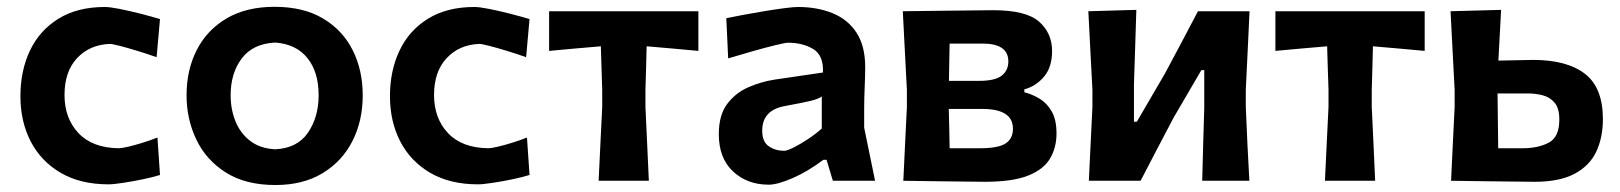

<svg xmlns="http://www.w3.org/2000/svg" viewBox="-20 -531 4758 564"><path d="M298.5 10.5Q216.5 10.5 158.5 -23.2Q100.5 -57 70.2 -115.5Q40 -174 40 -248.5Q40 -323.5 68.2 -382.8Q96.5 -442 152 -476.2Q207.5 -510.5 288 -510.5Q302.5 -510.5 331.5 -504.8Q360.5 -499 392.8 -490.8Q425 -482.5 450 -475L440 -363Q410.5 -373.5 381.5 -382.2Q352.5 -391 331 -396.5Q309.5 -402 302 -402Q243 -399.5 206.2 -360Q169.5 -320.5 169.5 -252Q169.5 -183.5 210.5 -140Q251.5 -96.5 329 -95.5Q337 -95.5 356.5 -100Q376 -104.5 399.2 -111.8Q422.5 -119 442.5 -127L450 -17Q429 -10.5 399 -4.2Q369 2 341 6.2Q313 10.5 298.5 10.5Z M789 12.5Q701 12.5 643 -24.5Q585 -61.5 556.5 -121.5Q528 -181.5 528 -251Q528 -325.5 558 -384.2Q588 -443 645.8 -477Q703.5 -511 786.5 -511Q871.5 -511 929.2 -476.5Q987 -442 1016.2 -383.2Q1045.5 -324.5 1045.5 -251Q1045.5 -176 1015.2 -116.5Q985 -57 927.5 -22.2Q870 12.5 789 12.5ZM788.5 -92.5Q853.5 -95.5 884.8 -141.5Q916 -187.5 916 -251Q916 -319.5 883 -360.5Q850 -401.5 788.5 -406Q723.5 -403 690.5 -359.8Q657.5 -316.5 657.5 -251Q657.5 -209.5 672 -174Q686.5 -138.5 715.8 -116.5Q745 -94.5 788.5 -92.5Z M1384 10.5Q1302 10.5 1244 -23.2Q1186 -57 1155.8 -115.5Q1125.5 -174 1125.5 -248.5Q1125.5 -323.5 1153.8 -382.8Q1182 -442 1237.5 -476.2Q1293 -510.5 1373.5 -510.5Q1388 -510.5 1417 -504.8Q1446 -499 1478.2 -490.8Q1510.5 -482.5 1535.5 -475L1525.5 -363Q1496 -373.5 1467 -382.2Q1438 -391 1416.5 -396.5Q1395 -402 1387.5 -402Q1328.5 -399.5 1291.8 -360Q1255 -320.5 1255 -252Q1255 -183.5 1296 -140Q1337 -96.5 1414.5 -95.5Q1422.5 -95.5 1442 -100Q1461.5 -104.5 1484.8 -111.8Q1508 -119 1528 -127L1535.5 -17Q1514.5 -10.5 1484.5 -4.2Q1454.5 2 1426.5 6.2Q1398.5 10.5 1384 10.5Z M1738.5 0Q1741 -54 1743.5 -104.5Q1746 -155 1749 -217V-267Q1747.5 -305 1746.8 -336Q1746 -367 1745 -395Q1708 -392 1669.5 -388.5Q1631 -385 1593 -381.5V-498H2031.5V-381.5Q1993.5 -385 1955 -388.5Q1916.5 -392 1879.5 -395Q1879 -367 1878 -336Q1877 -305 1876 -267V-217Q1879 -155 1881.2 -104.5Q1883.5 -54 1886 0Z M2238 11.5Q2175 11.5 2133.2 -27.5Q2091.5 -66.5 2091.5 -137Q2091.5 -193 2116.2 -225.8Q2141 -258.5 2178.5 -274.8Q2216 -291 2254.5 -297L2397.5 -318Q2399.5 -368.5 2368.8 -387Q2338 -405.5 2295 -405.5Q2287 -405.5 2257.2 -398.2Q2227.5 -391 2189.8 -380.2Q2152 -369.5 2119 -359.5L2113.5 -477.5Q2131.5 -481.5 2161.5 -487Q2191.5 -492.5 2224.2 -498Q2257 -503.5 2284.2 -507Q2311.5 -510.5 2324 -510.5Q2381 -510.5 2425.8 -492.2Q2470.5 -474 2496 -435Q2521.5 -396 2521.5 -334Q2521.5 -309.5 2520 -275Q2518.5 -240.5 2518.5 -211V-156Q2526 -119.5 2533.8 -81.5Q2541.5 -43.5 2550.5 0H2426.5L2408 -61.5H2398.5Q2353.5 -27.5 2308.8 -8Q2264 11.5 2238 11.5ZM2283.5 -88Q2291.5 -88 2310.8 -97.5Q2330 -107 2352.8 -122Q2375.5 -137 2394 -153.5V-247.5Q2384 -240.5 2363.2 -235.2Q2342.5 -230 2285.5 -219.5Q2219 -207.5 2219 -147Q2219 -114.5 2238.5 -101.2Q2258 -88 2283.5 -88Z M2633.5 0Q2636 -54 2638.5 -104.5Q2641 -155 2644 -217V-267Q2640 -338.5 2637.5 -391Q2635 -443.5 2632 -498Q2685 -498.5 2757 -499.5Q2829 -500.5 2897.5 -501Q2994.5 -501 3032.5 -467.2Q3070.5 -433.5 3070.5 -381Q3070.5 -334 3047 -306Q3023.5 -278 2989 -268.5V-260Q3012.5 -254 3034 -241Q3055.5 -228 3069.5 -203.5Q3083.5 -179 3083.5 -139Q3083.5 -98 3064.8 -65.8Q3046 -33.5 3000.2 -15.2Q2954.5 3 2872.5 3Q2799.5 2.5 2739 1.5Q2678.5 0.5 2633.5 0ZM2769.5 -403Q2769 -377 2768.5 -349.8Q2768 -322.5 2767.5 -293.5H2856.5Q2903 -293.5 2922.5 -308.8Q2942 -324 2942 -350.5Q2942 -403 2866.5 -403ZM2769.5 -95.5H2858.5Q2912 -95.5 2933.8 -109.5Q2955.5 -123.5 2955.5 -153Q2955.5 -211 2865.5 -211H2767Q2768 -180.5 2768.5 -152.5Q2769 -124.5 2769.5 -95.5Z M3178.5 0Q3181 -54 3183.5 -104.5Q3186 -155 3189 -217V-267Q3185 -338.5 3182.5 -391Q3180 -443.5 3177 -498L3318 -502Q3316.5 -450.5 3314.8 -400.5Q3313 -350.5 3311 -283.5V-173.5H3319.5L3402 -315Q3427 -361.5 3451.2 -407.2Q3475.5 -453 3499 -498H3650.5Q3648 -443.5 3645.5 -391Q3643 -338.5 3639.5 -267V-217Q3642 -155 3644.5 -104.5Q3647 -54 3650 0H3511.5Q3513 -53 3514.2 -102.5Q3515.5 -152 3517.5 -213V-325H3509L3427.5 -185.5Q3403 -139 3378.5 -92.2Q3354 -45.5 3330.5 0Z M3872 0Q3874.5 -54 3877 -104.5Q3879.5 -155 3882.5 -217V-267Q3881 -305 3880.2 -336Q3879.5 -367 3878.5 -395Q3841.5 -392 3803 -388.5Q3764.5 -385 3726.5 -381.5V-498H4165V-381.5Q4127 -385 4088.5 -388.5Q4050 -392 4013 -395Q4012.5 -367 4011.5 -336Q4010.5 -305 4009.5 -267V-217Q4012.5 -155 4014.8 -104.5Q4017 -54 4019.5 0Z M4242.5 0Q4245 -54 4247.5 -104.5Q4250 -155 4253 -217V-267Q4249 -338.5 4246.5 -391Q4244 -443.5 4241 -498L4389.5 -502Q4387.5 -463.5 4385.5 -427.8Q4383.5 -392 4381.5 -353Q4406 -353.5 4432.8 -354Q4459.5 -354.5 4483.5 -355Q4583 -355 4635.8 -314.2Q4688.5 -273.5 4688.5 -181Q4688.5 -127 4669 -85.5Q4649.5 -44 4605.2 -20.5Q4561 3 4487.5 3Q4413 2.5 4351 1.5Q4289 0.5 4242.5 0ZM4381 -95.5H4452.5Q4498 -95.5 4529.2 -111.8Q4560.5 -128 4560.5 -179.5Q4560.5 -213 4546.8 -229.2Q4533 -245.5 4512 -251Q4491 -256.5 4469 -256.5H4379Q4379.5 -214.5 4380 -174Q4380.5 -133.5 4381 -95.5Z"/></svg>

Font: Commissioner Loud SemiBold
Style: Regular
Weight: 600
Designer: Kostas Bartsokas
Foundry: Kostas Bartsokas
Version: Version 1.000; ttfautohint (v1.8.3)